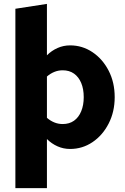

<svg xmlns="http://www.w3.org/2000/svg" viewBox="-20 -757 640 986"><path d="M59 209V-712L221 -737V-473Q245 -497 275.5 -510.5Q306 -524 340 -524Q403 -524 455 -489Q507 -454 538 -394Q569 -334 569 -258Q569 -183 538 -122.5Q507 -62 455 -27Q403 8 340 8Q306 8 275.5 -5.5Q245 -19 221 -43V209ZM302 -396Q279 -396 258.5 -387.5Q238 -379 221 -364V-152Q238 -137 258.5 -128.5Q279 -120 302 -120Q336 -120 360 -137Q384 -154 397 -185.5Q410 -217 410 -258Q410 -300 397 -331Q384 -362 360 -379Q336 -396 302 -396Z"/></svg>

Font: Red Hat Mono VF Light
Style: Regular
Weight: 300
Monospace: yes
Designer: Pentagram, MCKL
Foundry: Pentagram, MCKL
Version: Version 1.023